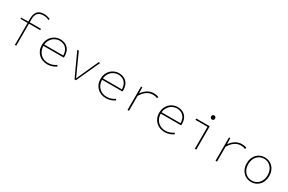

<svg xmlns="http://www.w3.org/2000/svg" viewBox="148 -2061 5104 3401"><g transform="rotate(30 2700.0 -361.0)"><path d="M266 0V-450H120V-474L266 -478V-542Q266 -634 309 -684Q352 -734 440 -734Q471 -734 502.5 -728Q534 -722 572 -704L560 -680Q543 -688 528.5 -693Q514 -698 500 -701Q486 -704 471.5 -705Q457 -706 440 -706Q400 -706 372.5 -694Q345 -682 327.5 -661Q310 -640 302 -610.5Q294 -581 294 -546V-478H524V-450H294V0Z M930 12Q879 12 833.5 -5Q788 -22 754 -54.5Q720 -87 700 -133Q680 -179 680 -238Q680 -296 699.5 -343Q719 -390 752 -422.5Q785 -455 828 -472.5Q871 -490 918 -490Q966 -490 1005 -475Q1044 -460 1072 -431.5Q1100 -403 1115 -362.5Q1130 -322 1130 -270Q1130 -262 1130 -254.5Q1130 -247 1128 -238H712Q713 -184 731 -143Q749 -102 779 -73.5Q809 -45 848 -30.5Q887 -16 930 -16Q981 -16 1021.5 -31Q1062 -46 1096 -70L1110 -44Q1094 -34 1076.5 -24Q1059 -14 1037 -6Q1015 2 989 7Q963 12 930 12ZM918 -462Q882 -462 847 -449Q812 -436 783.5 -410.5Q755 -385 736 -348.5Q717 -312 713 -266H1102Q1097 -366 1046.5 -414Q996 -462 918 -462Z M1486 0 1266 -478H1298L1438 -168Q1455 -132 1470.5 -98Q1486 -64 1500 -32H1504Q1518 -64 1532.5 -98Q1547 -132 1564 -168L1704 -478H1734L1516 0Z M2130 12Q2079 12 2033.5 -5Q1988 -22 1954 -54.5Q1920 -87 1900 -133Q1880 -179 1880 -238Q1880 -296 1899.5 -343Q1919 -390 1952 -422.5Q1985 -455 2028 -472.5Q2071 -490 2118 -490Q2166 -490 2205 -475Q2244 -460 2272 -431.5Q2300 -403 2315 -362.5Q2330 -322 2330 -270Q2330 -262 2330 -254.5Q2330 -247 2328 -238H1912Q1913 -184 1931 -143Q1949 -102 1979 -73.5Q2009 -45 2048 -30.5Q2087 -16 2130 -16Q2181 -16 2221.5 -31Q2262 -46 2296 -70L2310 -44Q2294 -34 2276.5 -24Q2259 -14 2237 -6Q2215 2 2189 7Q2163 12 2130 12ZM2118 -462Q2082 -462 2047 -449Q2012 -436 1983.5 -410.5Q1955 -385 1936 -348.5Q1917 -312 1913 -266H2302Q2297 -366 2246.5 -414Q2196 -462 2118 -462Z M2570 0V-478H2596L2600 -358H2602Q2641 -415 2699 -452.5Q2757 -490 2831 -490Q2854 -490 2879.5 -486Q2905 -482 2928 -470L2918 -442Q2891 -452 2873 -456Q2855 -460 2827 -460Q2765 -460 2708.5 -425Q2652 -390 2600 -306V0Z M3330 12Q3279 12 3233.5 -5Q3188 -22 3154 -54.5Q3120 -87 3100 -133Q3080 -179 3080 -238Q3080 -296 3099.5 -343Q3119 -390 3152 -422.5Q3185 -455 3228 -472.5Q3271 -490 3318 -490Q3366 -490 3405 -475Q3444 -460 3472 -431.5Q3500 -403 3515 -362.5Q3530 -322 3530 -270Q3530 -262 3530 -254.5Q3530 -247 3528 -238H3112Q3113 -184 3131 -143Q3149 -102 3179 -73.5Q3209 -45 3248 -30.5Q3287 -16 3330 -16Q3381 -16 3421.5 -31Q3462 -46 3496 -70L3510 -44Q3494 -34 3476.5 -24Q3459 -14 3437 -6Q3415 2 3389 7Q3363 12 3330 12ZM3318 -462Q3282 -462 3247 -449Q3212 -436 3183.5 -410.5Q3155 -385 3136 -348.5Q3117 -312 3113 -266H3502Q3497 -366 3446.5 -414Q3396 -462 3318 -462Z M3946 0V-450H3700V-478H3976V0ZM3950 -600Q3933 -600 3921.5 -611Q3910 -622 3910 -642Q3910 -662 3921.5 -673Q3933 -684 3950 -684Q3967 -684 3978.5 -673Q3990 -662 3990 -642Q3990 -622 3978.5 -611Q3967 -600 3950 -600Z M4370 0V-478H4396L4400 -358H4402Q4441 -415 4499 -452.5Q4557 -490 4631 -490Q4654 -490 4679.5 -486Q4705 -482 4728 -470L4718 -442Q4691 -452 4673 -456Q4655 -460 4627 -460Q4565 -460 4508.5 -425Q4452 -390 4400 -306V0Z M5100 12Q5053 12 5011.5 -5Q4970 -22 4938.5 -54Q4907 -86 4888.5 -132.5Q4870 -179 4870 -238Q4870 -298 4888.5 -345Q4907 -392 4938.5 -424Q4970 -456 5011.5 -473Q5053 -490 5100 -490Q5147 -490 5188.5 -473Q5230 -456 5261.5 -424Q5293 -392 5311.5 -345Q5330 -298 5330 -238Q5330 -179 5311.5 -132.5Q5293 -86 5261.5 -54Q5230 -22 5188.5 -5Q5147 12 5100 12ZM5100 -16Q5143 -16 5179 -32Q5215 -48 5241.5 -77.5Q5268 -107 5283 -147.5Q5298 -188 5298 -238Q5298 -287 5283 -328.5Q5268 -370 5241.5 -399.5Q5215 -429 5179 -445.5Q5143 -462 5100 -462Q5057 -462 5021 -445.5Q4985 -429 4958.5 -399.5Q4932 -370 4917 -328.5Q4902 -287 4902 -238Q4902 -188 4917 -147.5Q4932 -107 4958.5 -77.5Q4985 -48 5021 -32Q5057 -16 5100 -16Z"/></g></svg>

Font: Source Code Pro ExtraLight
Style: Regular
Weight: 200
Monospace: yes
Designer: Paul D. Hunt, Teo Tuominen
Foundry: Adobe Systems Incorporated
Version: Version 2.030;PS 1.000;hotconv 16.6.51;makeotf.lib2.5.65220